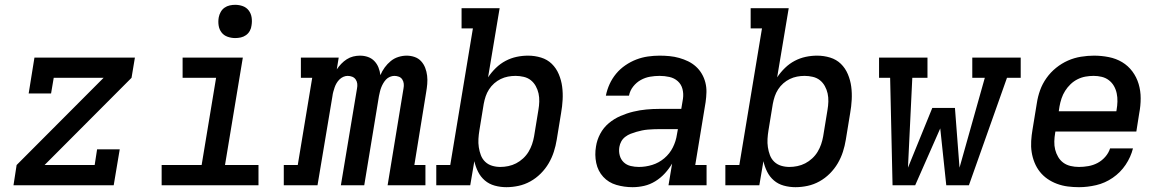

<svg xmlns="http://www.w3.org/2000/svg" viewBox="-20 -769 4840 797"><path d="M36 0 49 -84 410 -446H203L192 -381H99L123 -530H540L526 -446L165 -84H373L383 -149H477L452 0Z M651 0V-84H817L877 -446H738V-530H988L914 -84H1053V0ZM956 -611Q940 -611 924.5 -616.5Q909 -622 899.5 -634.5Q890 -647 887.5 -663.5Q885 -680 888 -697Q890 -708 896 -719Q902 -730 912 -737Q922 -744 933.5 -746.5Q945 -749 956 -749Q973 -749 988 -743.5Q1003 -738 1012.5 -725.5Q1022 -713 1024.5 -696.5Q1027 -680 1024 -663Q1023 -652 1017 -641Q1011 -630 1001 -623Q991 -616 979.5 -613.5Q968 -611 956 -611Z M1158 0V-84H1216L1276 -446H1229V-530H1386L1378 -481Q1386 -493 1396.5 -504Q1407 -515 1419.5 -523Q1432 -531 1446 -534.5Q1460 -538 1474 -538Q1474 -538 1474 -538Q1474 -538 1474 -538Q1492 -538 1507.5 -532.5Q1523 -527 1534 -515.5Q1545 -504 1551 -489Q1557 -474 1559 -457Q1566 -474 1577 -489Q1588 -504 1602 -515.5Q1616 -527 1633.5 -532.5Q1651 -538 1668 -538Q1668 -538 1668 -538Q1668 -538 1668 -538Q1685 -538 1701 -532.5Q1717 -527 1728 -515Q1739 -503 1745 -487.5Q1751 -472 1753 -455Q1755 -438 1753.5 -420.5Q1752 -403 1749 -386L1700 -84H1746V0H1589L1655 -402Q1657 -412 1656 -421.5Q1655 -431 1650 -439Q1645 -447 1636 -450.5Q1627 -454 1617 -454Q1608 -454 1598.5 -450Q1589 -446 1582.5 -439Q1576 -432 1571 -423.5Q1566 -415 1562.5 -406Q1559 -397 1557 -388Q1555 -379 1553 -370L1492 0H1395L1462 -402Q1464 -412 1463 -421.5Q1462 -431 1456.5 -439Q1451 -447 1442 -450.5Q1433 -454 1423 -454Q1414 -454 1405 -450Q1396 -446 1389 -439Q1382 -432 1377 -423.5Q1372 -415 1369 -406Q1366 -397 1363.5 -388Q1361 -379 1360 -370L1298 0Z M2082 8Q2057 8 2033.5 1.5Q2010 -5 1992.5 -20Q1975 -35 1964.5 -56Q1954 -77 1949 -100L1932 0H1791V-84H1849L1943 -651H1896V-735H2054L2006 -448Q2020 -469 2038.5 -487Q2057 -505 2079 -516.5Q2101 -528 2124.5 -533Q2148 -538 2172 -538Q2200 -538 2226 -530Q2252 -522 2270.5 -504Q2289 -486 2299.5 -461Q2310 -436 2313.5 -409.5Q2317 -383 2315.5 -355Q2314 -327 2309 -299L2291 -189Q2287 -164 2279 -139Q2271 -114 2257.5 -91Q2244 -68 2224.5 -48.5Q2205 -29 2181.5 -16Q2158 -3 2132.5 2.5Q2107 8 2082 8ZM2057 -76Q2073 -76 2090 -79.5Q2107 -83 2122.5 -91Q2138 -99 2151.5 -111.5Q2165 -124 2174 -139Q2183 -154 2188.5 -170Q2194 -186 2197 -203L2215 -313Q2218 -330 2218.5 -347.5Q2219 -365 2215.5 -381Q2212 -397 2204 -411.5Q2196 -426 2183.5 -436Q2171 -446 2154 -450Q2137 -454 2120 -454Q2120 -454 2120 -454Q2120 -454 2120 -454Q2104 -454 2088.5 -451Q2073 -448 2058.5 -441Q2044 -434 2031.5 -423Q2019 -412 2010 -398Q2001 -384 1996 -369Q1991 -354 1988 -338L1970 -228Q1967 -210 1966 -192.5Q1965 -175 1967.5 -158Q1970 -141 1976 -125Q1982 -109 1994 -97.5Q2006 -86 2022.5 -81Q2039 -76 2057 -76Z M2606 8Q2571 8 2538.5 -1.5Q2506 -11 2484 -35Q2462 -59 2455 -92.5Q2448 -126 2454 -161Q2458 -188 2471.5 -213.5Q2485 -239 2507 -257.5Q2529 -276 2555.5 -287.5Q2582 -299 2609 -305.5Q2636 -312 2663 -314.5Q2690 -317 2717 -317H2808L2815 -359Q2818 -380 2813 -399.5Q2808 -419 2793.5 -432Q2779 -445 2759 -449.5Q2739 -454 2718 -454Q2698 -454 2678 -450.5Q2658 -447 2640 -437Q2622 -427 2608.5 -410Q2595 -393 2591 -372H2495Q2500 -397 2510.5 -420Q2521 -443 2537.5 -463Q2554 -483 2576 -498Q2598 -513 2621.5 -522Q2645 -531 2669.5 -534.5Q2694 -538 2718 -538Q2739 -538 2759.5 -536Q2780 -534 2799.5 -528.5Q2819 -523 2836.5 -514.5Q2854 -506 2868.5 -493Q2883 -480 2893 -463Q2903 -446 2908 -426.5Q2913 -407 2912.5 -386.5Q2912 -366 2909 -345L2866 -84H2913V0H2755L2770 -90Q2757 -68 2739.5 -49Q2722 -30 2700 -16.5Q2678 -3 2654 2.5Q2630 8 2606 8ZM2632 -76Q2660 -76 2687.5 -84.5Q2715 -93 2737.5 -112Q2760 -131 2773 -157Q2786 -183 2790 -211L2794 -233H2717Q2705 -233 2693 -232.5Q2681 -232 2669 -231Q2657 -230 2645 -227.5Q2633 -225 2621 -221.5Q2609 -218 2597.5 -213.5Q2586 -209 2575.5 -201Q2565 -193 2559 -182Q2553 -171 2551 -159Q2548 -141 2552.5 -124Q2557 -107 2569 -95.5Q2581 -84 2598 -80Q2615 -76 2632 -76Z M3282 8Q3257 8 3233.5 1.5Q3210 -5 3192.5 -20Q3175 -35 3164.5 -56Q3154 -77 3149 -100L3132 0H2991V-84H3049L3143 -651H3096V-735H3254L3206 -448Q3220 -469 3238.5 -487Q3257 -505 3279 -516.5Q3301 -528 3324.5 -533Q3348 -538 3372 -538Q3400 -538 3426 -530Q3452 -522 3470.5 -504Q3489 -486 3499.5 -461Q3510 -436 3513.5 -409.5Q3517 -383 3515.5 -355Q3514 -327 3509 -299L3491 -189Q3487 -164 3479 -139Q3471 -114 3457.5 -91Q3444 -68 3424.5 -48.5Q3405 -29 3381.5 -16Q3358 -3 3332.5 2.5Q3307 8 3282 8ZM3257 -76Q3273 -76 3290 -79.5Q3307 -83 3322.5 -91Q3338 -99 3351.5 -111.5Q3365 -124 3374 -139Q3383 -154 3388.5 -170Q3394 -186 3397 -203L3415 -313Q3418 -330 3418.5 -347.5Q3419 -365 3415.5 -381Q3412 -397 3404 -411.5Q3396 -426 3383.5 -436Q3371 -446 3354 -450Q3337 -454 3320 -454Q3320 -454 3320 -454Q3320 -454 3320 -454Q3304 -454 3288.5 -451Q3273 -448 3258.5 -441Q3244 -434 3231.5 -423Q3219 -412 3210 -398Q3201 -384 3196 -369Q3191 -354 3188 -338L3170 -228Q3167 -210 3166 -192.5Q3165 -175 3167.5 -158Q3170 -141 3176 -125Q3182 -109 3194 -97.5Q3206 -86 3222.5 -81Q3239 -76 3257 -76Z M3685 0 3675 -446H3629V-530H3830V-446H3767L3749 -73L3850 -321H3944L3963 -73L4068 -446H4016V-530H4217V-446H4160L4002 0H3908L3883 -236L3779 0Z M4459 8Q4435 8 4412 5Q4389 2 4367.5 -6Q4346 -14 4328 -26.5Q4310 -39 4296.5 -56Q4283 -73 4274.5 -94Q4266 -115 4262.5 -137.5Q4259 -160 4260.5 -184Q4262 -208 4266 -231L4284 -341Q4288 -368 4297.5 -394.5Q4307 -421 4324 -445Q4341 -469 4364 -487.5Q4387 -506 4413 -517.5Q4439 -529 4467 -533.5Q4495 -538 4521 -538Q4552 -538 4582.5 -532Q4613 -526 4638 -511Q4663 -496 4680.5 -472.5Q4698 -449 4706.5 -420.5Q4715 -392 4715 -361Q4715 -330 4709 -299L4697 -223H4361L4360 -217Q4357 -200 4356.5 -182Q4356 -164 4360 -148Q4364 -132 4372.5 -117.5Q4381 -103 4394 -93.5Q4407 -84 4424 -80Q4441 -76 4459 -76Q4478 -76 4498 -79.5Q4518 -83 4536 -92.5Q4554 -102 4568 -118Q4582 -134 4588 -153H4683Q4674 -117 4652.5 -85Q4631 -53 4599 -31Q4567 -9 4530.5 -0.5Q4494 8 4459 8ZM4375 -307H4614L4615 -313Q4618 -330 4618.5 -347.5Q4619 -365 4615.5 -381.5Q4612 -398 4604 -412Q4596 -426 4583 -436Q4570 -446 4553.5 -450Q4537 -454 4520 -454Q4503 -454 4486 -451Q4469 -448 4453 -440Q4437 -432 4424 -419.5Q4411 -407 4401.5 -392Q4392 -377 4386.5 -360.5Q4381 -344 4378 -327Z"/></svg>

Font: Iosevka Slab MdExObl
Style: Regular
Weight: 500
Width: 7
Italic angle: -9°
Monospace: yes
Designer: Belleve Invis
Foundry: Belleve Invis
Version: Version 11.1.1; ttfautohint (v1.8.3)